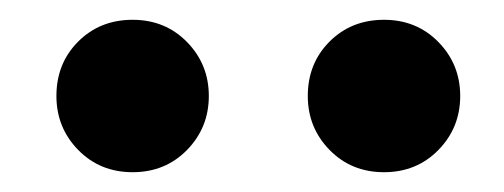

<svg xmlns="http://www.w3.org/2000/svg" viewBox="-20 -793 509 194"><path d="M313 -751Q335 -773 368 -773Q401 -773 423 -750.5Q445 -728 445 -696Q445 -664 423 -641.5Q401 -619 368 -619Q335 -619 313 -641.5Q291 -664 291 -696Q291 -729 313 -751ZM59 -751Q81 -773 114 -773Q147 -773 169 -750.5Q191 -728 191 -696Q191 -664 169 -641.5Q147 -619 114 -619Q81 -619 59 -641.5Q37 -664 37 -696Q37 -729 59 -751Z"/></svg>

Font: Lopes Sans
Style: Bold
Weight: 700
Designer: Gabriel Lam, Diego Maldonado
Foundry: TypeRant, Foresti Design
Version: Version 4.000